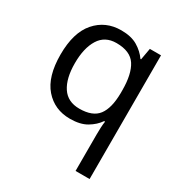

<svg xmlns="http://www.w3.org/2000/svg" viewBox="-183 -674 980 1043"><g transform="rotate(30 307.5 -153.0)"><path d="M442 11Q442 -7 443 -31Q444 -55 447 -72H441Q418 -38 377.5 -14Q337 10 273 10Q176 10 115.5 -59.5Q55 -129 55 -267Q55 -405 116.5 -475.5Q178 -546 276 -546Q339 -546 379 -522Q419 -498 443 -463H447L460 -536H530V240H442ZM290 -63Q373 -63 407.5 -108.5Q442 -154 443 -248V-266Q443 -368 409 -420.5Q375 -473 288 -473Q216 -473 181 -416.5Q146 -360 146 -265Q146 -170 181.5 -116.5Q217 -63 290 -63Z"/></g></svg>

Font: Noto Sans Symbols 2
Style: Regular
Weight: 400
Designer: Monotype Design Team
Foundry: Monotype Imaging Inc.
Version: Version 2.008; ttfautohint (v1.8.4.7-5d5b)